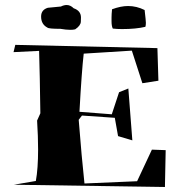

<svg xmlns="http://www.w3.org/2000/svg" viewBox="-20 -825 714 766"><path d="M638 -79 35 -88 123 -103Q132 -152 132 -229Q132 -280 128 -344L141 -373Q139 -526 136 -622L34 -617L41 -646L608 -633L612 -503L548 -493L506 -623L314 -611Q306 -542 297 -379L426 -369L455 -457L492 -472L508 -265L451 -282L438 -355L307 -364L294 -347Q306 -194 317 -93L527 -102L586 -228L641 -226ZM261 -706Q244 -706 221 -710Q174 -710 169 -715Q144 -728 144 -759Q144 -786 171 -794Q177 -794 223 -799Q235 -805 246 -805Q261 -805 274 -792Q303 -782 303 -755Q303 -754 302.5 -738.5Q302 -723 280 -708Q272 -706 261 -706ZM467 -709Q447 -709 430 -711Q425 -721 425 -740Q425 -743 425 -755.5Q425 -768 427 -788Q462 -801 491 -801Q525 -801 557 -785Q562 -742 562 -734Q562 -724 560 -718Q522 -709 467 -709Z"/></svg>

Font: Xiangcui Kesong Xiangcui Kesong
Style: Regular
Weight: 400
Version: Version 1.501;March 28, 2024;FontCreator 14.0.0.2814 64-bit